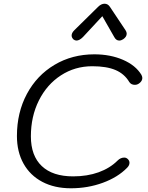

<svg xmlns="http://www.w3.org/2000/svg" viewBox="-20 -1002 794 1032"><path d="M71 -271Q71 -397 124.5 -497Q178 -597 273 -653.5Q368 -710 487 -710Q573 -710 641 -680.5Q709 -651 740 -600Q745 -590 745 -583Q745 -569 732.5 -557.5Q720 -546 705 -546Q685 -546 675 -561Q649 -605 601 -625.5Q553 -646 476 -646Q383 -646 307.5 -597Q232 -548 189 -462Q146 -376 146 -269Q146 -165 204.5 -109.5Q263 -54 373 -54Q449 -54 510 -76Q571 -98 612 -139Q628 -155 648 -155Q659 -155 667.5 -146.5Q676 -138 676 -127Q676 -113 663 -100Q613 -49 532.5 -19.5Q452 10 361 10Q273 10 207.5 -24.5Q142 -59 106.5 -122.5Q71 -186 71 -271ZM365 -811Q365 -825 379 -839L507 -965Q524 -982 542 -982Q560 -982 571 -965L655 -839Q661 -830 661 -821Q661 -804 642 -791Q631 -784 621 -784Q604 -784 594 -803L530 -915L426 -803Q407 -784 391 -784Q383 -784 375 -790Q365 -800 365 -811Z"/></svg>

Font: Kodchasan
Style: Italic
Weight: 400
Italic angle: -10°
Version: Version 1.000; ttfautohint (v1.6)